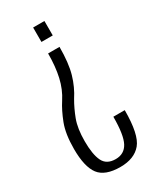

<svg xmlns="http://www.w3.org/2000/svg" viewBox="-177 -653 657 795"><g transform="rotate(-30 151.0 -255.5)"><path d="M182 -472.5H127.5Q127.5 -410 116.5 -361.5Q105.5 -313 80 -274Q58.5 -241 40.5 -194.5Q22.5 -148 22.5 -76Q22.5 9 51 46.8Q79.5 84.5 152.5 84.5Q219 84.5 252 45.2Q285 6 285 -110.5H230.5Q230.5 -23.5 211.8 11.5Q193 46.5 152 46.5Q108.5 46.5 92.8 14Q77 -18.5 77 -81.5Q77 -142.5 92.2 -182.8Q107.5 -223 126.5 -255.5Q153.5 -296.5 167.8 -346Q182 -395.5 182 -472.5ZM181.5 -527.5V-596.5H127.5V-527.5Z"/></g></svg>

Font: Anybody Condensed Light
Style: Regular
Weight: 300
Width: 3
Designer: Tyler Finck
Foundry: Etcetera Type Company
Version: Version 1.113;gftools[0.9.25]